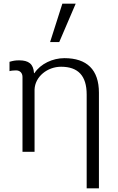

<svg xmlns="http://www.w3.org/2000/svg" viewBox="-20 -830 648 1050"><path d="M169 -341C172 -411 239 -465 314 -465C407 -465 454 -416 454 -313V200H521V-323C521 -449 455 -512 332 -512C268 -512 202 -481 169 -431V-430H166C163 -480 137 -500 85 -500C64 -500 53 -498 32 -492V-441C41 -444 59 -445 68 -445C89 -445 103 -431 103 -409V0H169ZM394 -810H321L254 -600H304Z"/></svg>

Font: Perun Light
Style: Regular
Weight: 300
Foundry: Copyright (c) Stefan Peev, Context Ltd, 2016
Version: Version 1.089